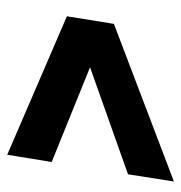

<svg xmlns="http://www.w3.org/2000/svg" viewBox="-5 -571 501 531"><g transform="rotate(-90 245.5 -305.5)"><path d="M445 -241 9 -75 29 -202 325 -307 63 -413 83 -536 466 -371Z"/></g></svg>

Font: Georama ExtraCondensed Thin
Style: Bold Italic
Weight: 700
Italic angle: -9°
Version: Version 1.001